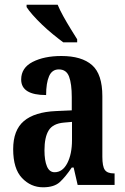

<svg xmlns="http://www.w3.org/2000/svg" viewBox="-20 -786 533 816"><path d="M163 10Q111 10 73.5 -29.5Q36 -69 36 -152Q36 -233 81.5 -271.5Q127 -310 218 -314L285 -317V-373Q285 -430 273.5 -460.5Q262 -491 230 -491Q201 -491 188.5 -462Q176 -433 176 -382Q70 -382 70 -448Q70 -498 119 -523Q168 -548 241 -548Q327 -548 371 -509.5Q415 -471 415 -377V-120Q415 -79 425.5 -64Q436 -49 464 -49H467V0H310L293 -74H285Q258 -34 234 -12Q210 10 163 10ZM212 -54Q246 -54 266 -92.5Q286 -131 286 -191V-268L252 -265Q205 -261 187 -232Q169 -203 169 -147Q169 -104 179.5 -79Q190 -54 212 -54ZM249 -606Q230 -620 206 -639.5Q182 -659 159 -681Q136 -703 118.5 -723Q101 -743 93 -756V-766H225Q234 -744 249 -717Q264 -690 280 -664Q296 -638 308 -619V-606Z"/></svg>

Font: Noto Serif Thai ExtraCondensed
Style: Bold
Weight: 700
Width: 2
Designer: Monotype Design Team
Foundry: Monotype Imaging Inc.
Version: Version 2.002; ttfautohint (v1.8.4.7-5d5b)